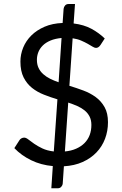

<svg xmlns="http://www.w3.org/2000/svg" viewBox="-20 -840 620 978"><path d="M249 6Q188.5 0.5 138.8 -23.8Q89 -48 53 -85.5L79.5 -126.5Q83 -132 89.5 -135.5Q96 -139 103 -139Q112.5 -139 124.5 -129.5Q136.5 -120 154 -107.8Q171.5 -95.5 195.8 -84Q220 -72.5 254 -68.5L272.5 -334Q237.5 -344.5 203.8 -357.8Q170 -371 143.2 -392.2Q116.5 -413.5 100.2 -445.8Q84 -478 84 -526.5Q84 -563 98.2 -597.8Q112.5 -632.5 139.8 -659.5Q167 -686.5 207 -703.8Q247 -721 299 -723L304 -795Q305 -804.5 311.5 -812Q318 -819.5 329 -819.5H362L355 -720.5Q407.5 -714 445.5 -693.5Q483.5 -673 513.5 -644L492 -611Q482 -596 469 -596Q462 -596 451.8 -602.2Q441.5 -608.5 427 -616.8Q412.5 -625 393.5 -633.2Q374.5 -641.5 350 -645L333.5 -403Q369.5 -392 404.5 -379Q439.5 -366 467.5 -345.5Q495.5 -325 512.8 -294.2Q530 -263.5 530 -217.5Q530 -172.5 515 -133Q500 -93.5 471.2 -63.5Q442.5 -33.5 400.8 -14.8Q359 4 305.5 7L299.5 95Q298.5 104.5 291.8 111.8Q285 119 274.5 119H241.5ZM445.5 -203.5Q445.5 -228.5 436.2 -246.5Q427 -264.5 411 -277.5Q395 -290.5 373.5 -300Q352 -309.5 327.5 -317.5L310.5 -68.5Q343 -71.5 368.2 -82.8Q393.5 -94 410.8 -111.5Q428 -129 436.8 -152.2Q445.5 -175.5 445.5 -203.5ZM168 -535.5Q168 -511.5 176.5 -493.8Q185 -476 200 -462.5Q215 -449 235 -439Q255 -429 278.5 -421L293.5 -646.5Q261 -643.5 237.2 -633.5Q213.5 -623.5 198.2 -608.5Q183 -593.5 175.5 -574.8Q168 -556 168 -535.5Z"/></svg>

Font: LatoHex
Style: Regular
Weight: 400
Designer: Lukasz Dziedzic
Foundry: tyPoland Lukasz Dziedzic
Version: Version 1.104; Western+Polish opensource